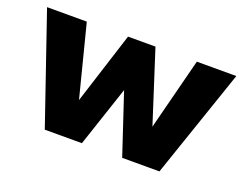

<svg xmlns="http://www.w3.org/2000/svg" viewBox="-76 -567 897 707"><g transform="rotate(20 372.5 -213.5)"><path d="M588.9 -426.8 517.1 -146 426.8 -426.8H319.3L229.5 -145.5L157.7 -426.8H2L148.4 0H293.9L373 -236.8L451.7 0H597.7L743.7 -426.8Z"/></g></svg>

Font: Now ExtraBold
Style: Regular
Weight: 800
Designer: Alfredo Marco Pradil
Foundry: Alfredo Marco Pradil
Version: Version 1.200;hotconv 1.0.109;makeotfexe 2.5.65596